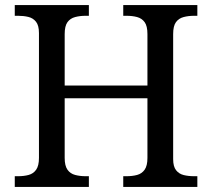

<svg xmlns="http://www.w3.org/2000/svg" viewBox="-20 -734 833 754"><path d="M38 0V-42H51Q74 -42 92.5 -47Q111 -52 122 -67.5Q133 -83 133 -114V-604Q133 -634 121.5 -648.5Q110 -663 91.5 -667.5Q73 -672 51 -672H38V-714H329V-672H316Q294 -672 275 -667Q256 -662 245 -647Q234 -632 234 -600V-398H559V-600Q559 -632 548 -647Q537 -662 518.5 -667Q500 -672 477 -672H464V-714H755V-672H742Q720 -672 701 -667Q682 -662 671 -647Q660 -632 660 -600V-109Q660 -80 671.5 -65.5Q683 -51 701.5 -46.5Q720 -42 742 -42H755V0H464V-42H477Q500 -42 518.5 -47Q537 -52 548 -67.5Q559 -83 559 -114V-348H234V-114Q234 -83 245 -67.5Q256 -52 275 -47Q294 -42 316 -42H329V0Z"/></svg>

Font: Noto Serif Kannada
Style: Regular
Weight: 400
Designer: Universal Thirst, Indian Type Foundry and the Monotype Design Team
Foundry: Monotype Imaging Inc.
Version: Version 2.003